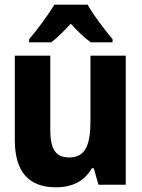

<svg xmlns="http://www.w3.org/2000/svg" viewBox="-20 -786 603 817"><path d="M104 -619V-606H198C223 -624 250 -652 281 -685C312 -652 339 -625 366 -606H459V-619C422 -664 378 -721 353 -766H211C188 -726 136 -656 104 -619ZM218 11C290 11 339 -16 371 -70H379L399 0H515V-549H365V-274C365 -175 347 -116 274 -116C215 -116 194 -155 194 -233V-549H43V-190C43 -58 100 11 218 11Z"/></svg>

Font: Noto Sans Mono SemiCondensed ExtraBold
Style: Regular
Weight: 800
Width: 4
Designer: Monotype Design Team
Foundry: Monotype Imaging Inc.
Version: Version 2.014